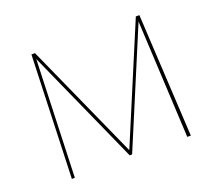

<svg xmlns="http://www.w3.org/2000/svg" viewBox="-112 -812 1091 966"><g transform="rotate(-20 433.5 -329.0)"><path d="M736 0 704 -629 445 -12H432L156 -628L134 0H118L141 -658H160L439 -37L700 -658H719L755 0Z"/></g></svg>

Font: Ysabeau Infant Thin
Style: Regular
Weight: 200
Designer: Christian Thalmann (Catharsis Fonts)
Version: Version 0.003